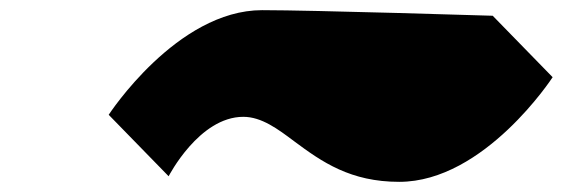

<svg xmlns="http://www.w3.org/2000/svg" viewBox="-20 -813 1108 378"><path d="M950 -782C950 -782 596 -793 496 -793C328 -793 194 -587 194 -587L312 -466C312 -466 372 -583 459 -583C495 -583 527 -559 559 -535C614 -494 670 -455 766 -455C934 -455 1068 -661 1068 -661Z"/></svg>

Font: Hussar Dziwak
Style: Kur
Weight: 400
Version: Version 1.022